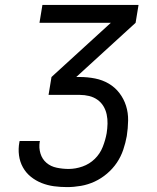

<svg xmlns="http://www.w3.org/2000/svg" viewBox="-20 -755 640 783"><path d="M254 8Q226 8 200 4.5Q174 1 150 -8.5Q126 -18 106 -34Q86 -50 73.5 -72.5Q61 -95 57.5 -121.5Q54 -148 59 -175L60 -180H143L142 -177Q138 -152 145 -129Q152 -106 169.5 -91Q187 -76 211.5 -71Q236 -66 260 -66Q288 -66 316.5 -76Q345 -86 366.5 -107Q388 -128 399 -156Q410 -184 415 -212Q418 -231 418.5 -250.5Q419 -270 415 -288.5Q411 -307 401.5 -322.5Q392 -338 377 -348.5Q362 -359 343.5 -363.5Q325 -368 306 -368H178L190 -441L432 -662H141L153 -735H545L533 -662L291 -441H305Q337 -441 367.5 -435Q398 -429 423.5 -414Q449 -399 467 -375.5Q485 -352 494 -323.5Q503 -295 502.5 -263.5Q502 -232 497 -200Q492 -172 482.5 -144Q473 -116 456.5 -91.5Q440 -67 416.5 -47Q393 -27 366 -14.5Q339 -2 310 3Q281 8 254 8Z"/></svg>

Font: Iosevka Extended
Style: Italic
Weight: 400
Width: 7
Italic angle: -9°
Monospace: yes
Designer: Belleve Invis
Foundry: Belleve Invis
Version: Version 32.5.0; ttfautohint (v1.8.4)